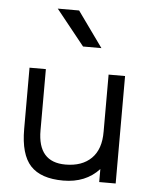

<svg xmlns="http://www.w3.org/2000/svg" viewBox="-51 -733 623 783"><g transform="rotate(5 260.5 -341.5)"><path d="M451.2 -439.9V0H383.8V-53.2Q328.6 6.8 236.8 6.8Q145 6.8 102.5 -39.1Q60.1 -85 60.1 -189V-439.9H127V-189Q127 -59.1 240.2 -59.1Q308.1 -59.1 346.2 -96.7Q384.3 -134.3 383.8 -206.1V-439.9ZM270 -544.9 153.8 -689.9H241.2L345.2 -544.9Z"/></g></svg>

Font: Arcon-Regular
Style: Regular
Weight: 400
Designer: M. Zarth
Foundry: martin zarth - visuelle & digitale kommunikation
Version: Version 1.131;PS 001.131;hotconv 1.0.70;makeotf.lib2.5.58329